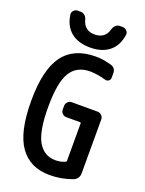

<svg xmlns="http://www.w3.org/2000/svg" viewBox="-176 -1040 852 1132"><g transform="rotate(20 250.0 -474.0)"><path d="M391.6 -958Q405.3 -958 416 -946.8Q426.8 -935.5 424.8 -921.9Q415 -851.6 369.6 -814.9Q324.2 -778.3 250 -778.3Q175.8 -778.3 130.4 -814.9Q85 -851.6 75.2 -921.9Q73.2 -935.5 83.5 -946.8Q93.8 -958 108.4 -958H127Q141.6 -958 152.8 -948.2Q164.1 -938.5 168 -922.9Q184.6 -859.4 250 -859.9Q315.4 -860.4 332 -922.9Q335.9 -937.5 347.2 -947.8Q358.4 -958 373 -958ZM282.2 9.8Q160.2 9.8 96.2 -79.6Q32.2 -168.9 32.2 -364.7Q32.2 -560.5 98.6 -650.4Q165 -740.2 301.8 -740.2Q348.6 -740.2 399.4 -725.6Q432.6 -716.8 431.6 -679.7V-654.3Q431.6 -641.6 421.4 -634.3Q411.1 -627 398.4 -630.9Q347.7 -645.5 301.8 -646.5Q216.8 -646.5 177.7 -582.5Q138.7 -518.6 138.7 -365.2Q138.7 -212.9 176.3 -148.4Q213.9 -84 285.2 -84Q320.3 -84 347.7 -97.7Q351.6 -98.6 351.6 -105.5V-339.8Q351.6 -344.7 346.7 -344.7H259.8Q245.1 -344.7 234.9 -355Q224.6 -365.2 224.6 -379.9V-402.3Q224.6 -417 234.9 -427.7Q245.1 -438.5 259.8 -438.5H421.9Q436.5 -438.5 447.3 -427.7Q458 -417 458 -402.3V-65.4Q458 -29.3 424.8 -15.6Q356.4 9.8 282.2 9.8Z"/></g></svg>

Font: Rounded-L Mgen+ 1m medium
Style: Regular
Weight: 500
Designer: [Source Han Sans]
Ryoko NISHIZUKA  (kana & ideographs); Paul D. Hunt (Latin, Greek & Cyrillic); Wenlong ZHANG  (bopomofo
Version: Version 1.059.20150602